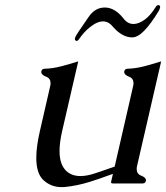

<svg xmlns="http://www.w3.org/2000/svg" viewBox="-20 -728 660 762"><path d="M284.2 -565.4Q275.9 -567.4 277.3 -575.2Q278.3 -583 292.5 -603.5L332 -661.1Q357.4 -698.2 396 -698.2Q435.1 -698.2 469.2 -655.8Q486.3 -632.8 509.8 -632.8Q529.8 -632.8 554.2 -649.9Q576.2 -665.5 599.1 -701.7Q602.5 -707.5 607.9 -707.5Q608.9 -707.5 609.9 -707.5Q617.2 -706.1 615.2 -698.2Q613.3 -690.4 611.3 -686.5Q577.6 -631.3 551.8 -605.5Q526.4 -579.6 504.4 -579.6Q465.8 -579.6 429.2 -620.6Q411.6 -643.1 388.7 -643.1Q370.1 -643.1 349.1 -628.9L336.9 -620.1Q313.5 -602.1 292 -570.3Q288.1 -565.4 284.2 -565.4ZM524.4 -71.3Q522.5 -63.5 522.5 -57.6Q522.5 -38.1 539.6 -31.2Q559.6 -23.4 559.1 -13.2Q559.1 -11.7 559.1 -10.3Q556.6 0 546.4 0H427.7Q419.4 0 420.9 -6.3L428.2 -38.1Q398.9 -27.3 376.5 -19.5Q354 -11.7 335 -5.9Q286.1 9.3 236.8 14.2Q230 14.6 223.6 14.6Q183.1 14.6 152.8 -12.7Q124 -39.1 124 -101.6Q124 -145.5 138.2 -207.5L178.7 -383.8Q180.7 -391.1 180.7 -397.5Q180.7 -417 163.6 -423.3Q143.6 -431.2 144 -441.9Q144 -443.4 144 -444.8Q146.5 -455.1 156.7 -455.1Q189 -456.1 222.7 -464.8Q255.9 -473.6 290.5 -484.4L226.6 -207.5Q216.3 -162.6 216.3 -128.9Q216.3 -82 236.3 -57.1Q258.3 -29.3 299.3 -29.3Q322.8 -29.3 352.5 -38.6Q363.8 -42 381.8 -48.3Q399.9 -54.7 412.6 -59.1Q415 -60.1 421.4 -62Q427.7 -64 435.1 -66.9L507.8 -383.8Q509.8 -391.1 509.8 -397.5Q509.8 -417 492.7 -423.3Q472.7 -431.2 473.1 -441.9Q473.1 -443.4 473.1 -444.8Q475.6 -455.1 485.8 -455.1Q518.1 -456.1 551.8 -464.8Q585 -473.6 619.6 -484.4Z"/></svg>

Font: Caudex
Style: Italic
Weight: 400
Italic angle: -13°
Version: Version 1.04